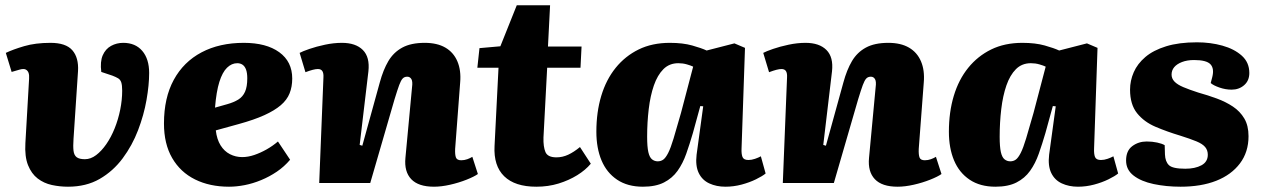

<svg xmlns="http://www.w3.org/2000/svg" viewBox="-20 -692 4775 726"><path d="M446 -530Q492 -530 518 -499.5Q544 -469 544 -416Q544 -371 534 -314Q524 -257 502 -199.5Q480 -142 444 -93.5Q408 -45 357 -15.5Q306 14 237 14Q206 14 176 7.5Q146 1 122.5 -17Q99 -35 86 -67.5Q73 -100 76 -151L90 -394Q91 -408 88 -416.5Q85 -425 77.5 -429Q70 -433 55 -429L24 -420L2 -492Q29 -505 71.5 -517.5Q114 -530 171 -530Q229 -530 253.5 -502Q278 -474 275 -423L258 -167Q256 -139 258 -122Q260 -105 270 -97.5Q280 -90 301 -90Q323 -90 343.5 -105.5Q364 -121 382 -147Q400 -173 413.5 -206.5Q427 -240 434.5 -277Q442 -314 442 -349Q442 -370 438.5 -380.5Q435 -391 426.5 -396Q418 -401 405 -406L363 -420Q358 -459 368.5 -483Q379 -507 400 -518.5Q421 -530 446 -530Z M902 -530Q987 -530 1036 -494.5Q1085 -459 1085 -395Q1085 -364 1075 -339Q1065 -314 1041.5 -294Q1018 -274 979.5 -256.5Q941 -239 883 -223L796 -199Q800 -165 814 -142.5Q828 -120 849.5 -109Q871 -98 896 -98Q918 -98 941.5 -106Q965 -114 988 -127Q1011 -140 1031 -157L1077 -88Q1055 -62 1027 -43Q999 -24 967.5 -11Q936 2 905 8Q874 14 846 14Q773 14 717.5 -13.5Q662 -41 631 -94.5Q600 -148 600 -225Q600 -322 637 -390Q674 -458 742 -494Q810 -530 902 -530ZM915 -396Q915 -416 910.5 -428.5Q906 -441 897.5 -447Q889 -453 877 -453Q856 -453 838.5 -436Q821 -419 809.5 -382.5Q798 -346 793 -285L839 -298Q864 -305 881 -315.5Q898 -326 906.5 -345Q915 -364 915 -396Z M1787 -34Q1773 -24 1744 -12.5Q1715 -1 1682 6.5Q1649 14 1621 14Q1562 14 1535 -14.5Q1508 -43 1513 -95L1538 -362Q1541 -384 1535.5 -393Q1530 -402 1520 -402Q1509 -402 1502.5 -395Q1496 -388 1489.5 -370.5Q1483 -353 1472 -317L1380 0H1187L1203 -399Q1204 -415 1199 -423Q1194 -431 1182 -431Q1174 -431 1162.5 -428Q1151 -425 1135 -419L1113 -492Q1124 -498 1150 -507Q1176 -516 1209 -523Q1242 -530 1273 -530Q1325 -530 1352 -503Q1379 -476 1373 -422L1340 -144L1350 -141L1416 -380Q1429 -428 1448.5 -461Q1468 -494 1501 -512Q1534 -530 1586 -530Q1633 -530 1664 -512Q1695 -494 1709.5 -460Q1724 -426 1720 -380L1701 -129Q1700 -107 1704 -96.5Q1708 -86 1724 -86Q1736 -86 1747 -90Q1758 -94 1766 -99Z M1793 -510 1872 -517 1934 -672H2060L2052 -516H2179L2175 -436H2049L2035 -172Q2034 -137 2042.5 -117Q2051 -97 2084 -97Q2107 -97 2128.5 -107Q2150 -117 2173 -136L2214 -73Q2194 -49 2162.5 -29.5Q2131 -10 2092 2Q2053 14 2008 14Q1927 14 1886.5 -25.5Q1846 -65 1850 -140L1865 -436H1785Z M2784 -131Q2783 -110 2787.5 -98.5Q2792 -87 2810 -87Q2822 -87 2835 -91.5Q2848 -96 2857 -101L2875 -36Q2863 -26 2838.5 -14Q2814 -2 2784 6Q2754 14 2723 14Q2689 14 2662 1.5Q2635 -11 2622 -38Q2609 -65 2614 -107L2639 -290L2628 -291L2600 -189Q2588 -148 2575 -111Q2562 -74 2542 -46Q2522 -18 2490.5 -2Q2459 14 2411 14Q2353 14 2313.5 -12.5Q2274 -39 2254.5 -85.5Q2235 -132 2235 -194Q2235 -268 2253.5 -329.5Q2272 -391 2308 -435.5Q2344 -480 2395 -505Q2446 -530 2513 -530Q2562 -530 2597.5 -520Q2633 -510 2652 -501L2757 -528L2797 -511ZM2467 -82Q2479 -82 2488 -88.5Q2497 -95 2506.5 -113.5Q2516 -132 2527 -168.5Q2538 -205 2555 -265L2601 -440Q2593 -444 2577.5 -448.5Q2562 -453 2545 -453Q2511 -453 2488.5 -430.5Q2466 -408 2452.5 -369Q2439 -330 2433 -279.5Q2427 -229 2427 -175Q2427 -137 2431.5 -117Q2436 -97 2445.5 -89.5Q2455 -82 2467 -82Z M3540 -34Q3526 -24 3497 -12.5Q3468 -1 3435 6.5Q3402 14 3374 14Q3315 14 3288 -14.5Q3261 -43 3266 -95L3291 -362Q3294 -384 3288.5 -393Q3283 -402 3273 -402Q3262 -402 3255.5 -395Q3249 -388 3242.5 -370.5Q3236 -353 3225 -317L3133 0H2940L2956 -399Q2957 -415 2952 -423Q2947 -431 2935 -431Q2927 -431 2915.5 -428Q2904 -425 2888 -419L2866 -492Q2877 -498 2903 -507Q2929 -516 2962 -523Q2995 -530 3026 -530Q3078 -530 3105 -503Q3132 -476 3126 -422L3093 -144L3103 -141L3169 -380Q3182 -428 3201.5 -461Q3221 -494 3254 -512Q3287 -530 3339 -530Q3386 -530 3417 -512Q3448 -494 3462.5 -460Q3477 -426 3473 -380L3454 -129Q3453 -107 3457 -96.5Q3461 -86 3477 -86Q3489 -86 3500 -90Q3511 -94 3519 -99Z M4117 -131Q4116 -110 4120.5 -98.5Q4125 -87 4143 -87Q4155 -87 4168 -91.5Q4181 -96 4190 -101L4208 -36Q4196 -26 4171.5 -14Q4147 -2 4117 6Q4087 14 4056 14Q4022 14 3995 1.5Q3968 -11 3955 -38Q3942 -65 3947 -107L3972 -290L3961 -291L3933 -189Q3921 -148 3908 -111Q3895 -74 3875 -46Q3855 -18 3823.5 -2Q3792 14 3744 14Q3686 14 3646.5 -12.5Q3607 -39 3587.5 -85.5Q3568 -132 3568 -194Q3568 -268 3586.5 -329.5Q3605 -391 3641 -435.5Q3677 -480 3728 -505Q3779 -530 3846 -530Q3895 -530 3930.5 -520Q3966 -510 3985 -501L4090 -528L4130 -511ZM3800 -82Q3812 -82 3821 -88.5Q3830 -95 3839.5 -113.5Q3849 -132 3860 -168.5Q3871 -205 3888 -265L3934 -440Q3926 -444 3910.5 -448.5Q3895 -453 3878 -453Q3844 -453 3821.5 -430.5Q3799 -408 3785.5 -369Q3772 -330 3766 -279.5Q3760 -229 3760 -175Q3760 -137 3764.5 -117Q3769 -97 3778.5 -89.5Q3788 -82 3800 -82Z M4462 -54Q4499 -54 4523 -67Q4547 -80 4547 -107Q4547 -124 4537 -136Q4527 -148 4504 -157.5Q4481 -167 4443 -179Q4393 -194 4349.5 -212.5Q4306 -231 4279.5 -264Q4253 -297 4253 -353Q4253 -387 4267 -419Q4281 -451 4311 -476.5Q4341 -502 4389.5 -517Q4438 -532 4506 -532Q4557 -532 4602 -519.5Q4647 -507 4675.5 -481.5Q4704 -456 4704 -416Q4704 -387 4684.5 -370Q4665 -353 4637 -353Q4614 -353 4591 -361Q4568 -369 4558 -378L4564 -401Q4572 -433 4557 -449Q4542 -465 4495 -465Q4469 -465 4449.5 -457.5Q4430 -450 4420 -438Q4410 -426 4410 -410Q4410 -395 4421 -383.5Q4432 -372 4454.5 -362.5Q4477 -353 4511 -342Q4547 -332 4581 -319.5Q4615 -307 4642 -289Q4669 -271 4685 -244Q4701 -217 4701 -177Q4701 -117 4668.5 -74Q4636 -31 4579 -8.5Q4522 14 4444 14Q4390 14 4342.5 4Q4295 -6 4266.5 -28Q4238 -50 4238 -85Q4238 -122 4261.5 -139.5Q4285 -157 4316 -157Q4337 -157 4355.5 -153Q4374 -149 4384 -143L4385 -108Q4386 -81 4400 -67.5Q4414 -54 4462 -54Z"/></svg>

Font: Literata 18pt ExtraBold
Style: Italic
Weight: 800
Italic angle: -2°
Designer: Latin by Veronika Burian and Jose Scaglione. Greek by Irene Vlachou. Cyrillic by Vera Evstafieva
Foundry: TypeTogether
Version: Version 3.103;gftools[0.9.29]